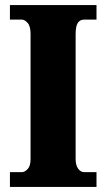

<svg xmlns="http://www.w3.org/2000/svg" viewBox="-20 -734 416 754"><path d="M19 0V-58H66Q77 -58 88.5 -70Q100 -82 100 -109V-601Q100 -631 88.5 -644Q77 -657 66 -657H19V-714H359V-657H310Q294 -657 285.5 -644Q277 -631 277 -600V-110Q277 -85 287 -71.5Q297 -58 310 -58H359V0Z"/></svg>

Font: Noto Serif Lao Condensed Black
Style: Regular
Weight: 900
Width: 3
Designer: Monotype Design Team
Foundry: Monotype Imaging Inc.
Version: Version 2.003; ttfautohint (v1.8.4.7-5d5b)